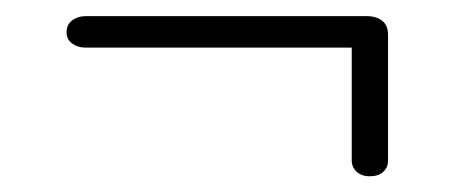

<svg xmlns="http://www.w3.org/2000/svg" viewBox="-20 -441 576 238"><path d="M62.5 -401Q62.5 -410.5 69.5 -415.8Q76.5 -421 86 -421H434.5Q446.5 -421 453.8 -415.2Q461 -409.5 461 -398V-241.5Q461 -233.5 455 -228Q449 -222.5 438.5 -222.5Q428 -222.5 422 -228.2Q416 -234 416 -242V-390.5L424 -382H85.5Q76.5 -382 69.5 -387Q62.5 -392 62.5 -401Z"/></svg>

Font: Fraunces 48pt
Style: Regular
Weight: 400
Version: Version 1.000;[b76b70a41]